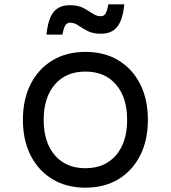

<svg xmlns="http://www.w3.org/2000/svg" viewBox="-20 -853 790 888"><path d="M375 15Q288 15 223 -24Q158 -63 122 -133.5Q86 -204 86 -299Q86 -394 122 -464.5Q158 -535 223 -574Q288 -613 375 -613Q463 -613 527.5 -574Q592 -535 628 -464.5Q664 -394 664 -299Q664 -204 628 -133.5Q592 -63 527.5 -24Q463 15 375 15ZM375 -75Q465 -75 516.5 -135Q568 -195 568 -299Q568 -402 516.5 -462Q465 -522 375 -522Q285 -522 233.5 -462Q182 -402 182 -299Q182 -195 233.5 -135Q285 -75 375 -75ZM195 -693Q202 -765 227.5 -797Q253 -829 303 -829Q341 -829 365.5 -816Q390 -803 408 -790.5Q426 -778 447 -778Q461 -778 468.5 -791Q476 -804 481 -833H555Q548 -762 522.5 -729.5Q497 -697 447 -697Q409 -697 384.5 -710Q360 -723 342 -735.5Q324 -748 303 -748Q290 -748 282 -735.5Q274 -723 269 -693Z"/></svg>

Font: Martian Mono SemiExpanded Light
Style: Regular
Weight: 300
Width: 6
Monospace: yes
Designer: Roman Shamin
Foundry: Evil Martians
Version: Version 0.930